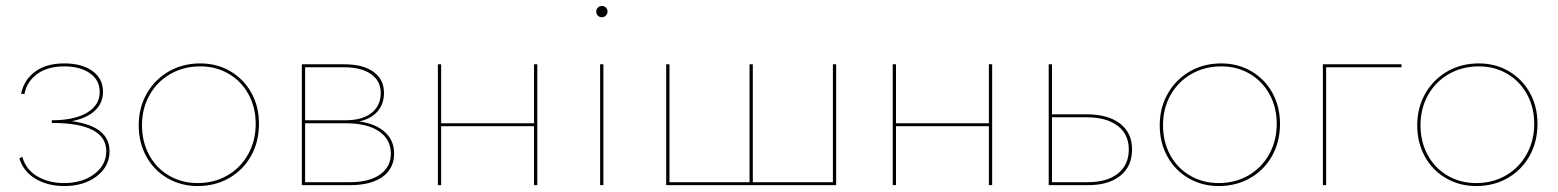

<svg xmlns="http://www.w3.org/2000/svg" viewBox="-20 -622 5234 645"><path d="M348 -114Q348 -63 305 -30Q262 3 196 3Q141 3 100 -21Q59 -45 45 -90L55 -95Q67 -52 105.5 -29.5Q144 -7 195 -7Q257 -7 297 -37.5Q337 -68 337 -114Q337 -209 154 -209V-218Q230 -218 272.5 -243.5Q315 -269 315 -313Q315 -353 282 -376Q249 -399 196 -399Q140 -399 105 -373.5Q70 -348 62 -306L51 -307Q60 -353 97.5 -381Q135 -409 196 -409Q255 -409 290.5 -383.5Q326 -358 326 -314Q326 -276 299 -250.5Q272 -225 221 -215Q348 -198 348 -114Z M446 -201Q446 -260 473 -307.5Q500 -355 547 -382Q594 -409 653 -409Q709 -409 754 -382.5Q799 -356 824.5 -310Q850 -264 850 -206Q850 -146 823.5 -98.5Q797 -51 750 -24Q703 3 644 3Q588 3 542.5 -23.5Q497 -50 471.5 -96.5Q446 -143 446 -201ZM839 -206Q839 -261 815 -305Q791 -349 748.5 -374Q706 -399 653 -399Q597 -399 552.5 -373.5Q508 -348 482.5 -303Q457 -258 457 -201Q457 -146 481 -101.5Q505 -57 548 -32Q591 -7 644 -7Q700 -7 744.5 -33Q789 -59 814 -104.5Q839 -150 839 -206Z M1304 -106Q1304 -56 1265 -28Q1226 0 1156 0H994V-406H1137Q1200 -406 1235 -380.5Q1270 -355 1270 -310Q1270 -273 1248.5 -248Q1227 -223 1187 -214Q1243 -206 1273.5 -178Q1304 -150 1304 -106ZM1005 -396V-218H1141Q1197 -218 1228 -242.5Q1259 -267 1259 -310Q1259 -350 1226.5 -373Q1194 -396 1136 -396ZM1293 -106Q1293 -154 1253 -181Q1213 -208 1141 -208H1005V-10H1156Q1220 -10 1256.5 -35.5Q1293 -61 1293 -106Z M1785 -406V0H1774V-198H1462V0H1451V-406H1462V-208H1774V-406Z M1996 -406H2007V0H1996ZM1983 -583Q1983 -591 1988.5 -596.5Q1994 -602 2002 -602Q2010 -602 2015.5 -596.5Q2021 -591 2021 -583Q2021 -576 2015.5 -570Q2010 -564 2002 -564Q1994 -564 1988.5 -569.5Q1983 -575 1983 -583Z M2789 -406V0H2218V-406H2229V-10H2498V-406H2509V-10H2778V-406Z M3313 -406V0H3302V-198H2990V0H2979V-406H2990V-208H3302V-406Z M3783 -120Q3783 -64 3744 -32Q3705 0 3635 0H3503V-406H3514V-238H3630Q3702 -238 3742.5 -207Q3783 -176 3783 -120ZM3772 -120Q3772 -171 3734.5 -199.5Q3697 -228 3630 -228H3514V-10H3635Q3699 -10 3735.5 -39Q3772 -68 3772 -120Z M3876 -201Q3876 -260 3903 -307.5Q3930 -355 3977 -382Q4024 -409 4083 -409Q4139 -409 4184 -382.5Q4229 -356 4254.5 -310Q4280 -264 4280 -206Q4280 -146 4253.5 -98.5Q4227 -51 4180 -24Q4133 3 4074 3Q4018 3 3972.5 -23.5Q3927 -50 3901.5 -96.5Q3876 -143 3876 -201ZM4269 -206Q4269 -261 4245 -305Q4221 -349 4178.5 -374Q4136 -399 4083 -399Q4027 -399 3982.5 -373.5Q3938 -348 3912.5 -303Q3887 -258 3887 -201Q3887 -146 3911 -101.5Q3935 -57 3978 -32Q4021 -7 4074 -7Q4130 -7 4174.5 -33Q4219 -59 4244 -104.5Q4269 -150 4269 -206Z M4688 -396H4435V0H4424V-406H4688Z M4741 -201Q4741 -260 4768 -307.5Q4795 -355 4842 -382Q4889 -409 4948 -409Q5004 -409 5049 -382.5Q5094 -356 5119.5 -310Q5145 -264 5145 -206Q5145 -146 5118.5 -98.5Q5092 -51 5045 -24Q4998 3 4939 3Q4883 3 4837.5 -23.5Q4792 -50 4766.5 -96.5Q4741 -143 4741 -201ZM5134 -206Q5134 -261 5110 -305Q5086 -349 5043.5 -374Q5001 -399 4948 -399Q4892 -399 4847.5 -373.5Q4803 -348 4777.5 -303Q4752 -258 4752 -201Q4752 -146 4776 -101.5Q4800 -57 4843 -32Q4886 -7 4939 -7Q4995 -7 5039.5 -33Q5084 -59 5109 -104.5Q5134 -150 5134 -206Z"/></svg>

Font: Ysabeau Hairline
Style: Regular
Weight: 100
Designer: Christian Thalmann (Catharsis Fonts)
Version: Version 0.003